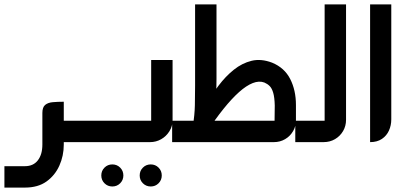

<svg xmlns="http://www.w3.org/2000/svg" viewBox="-20 -644 1853 870"><path d="M244 0V-97H388V0ZM0 206V109H93Q131 109 151.5 82.5Q172 56 172 11V-132Q172 -158 184.5 -168.5Q197 -179 219 -181Q241 -183 269 -183V11Q269 62 249 106.5Q229 151 190.5 178.5Q152 206 93 206Z M489 201Q468 201 453.5 186.5Q439 172 439 151Q439 130 453.5 115.5Q468 101 489 101Q510 101 524.5 115.5Q539 130 539 151Q539 172 524.5 186.5Q510 201 489 201ZM663 201Q642 201 627.5 186.5Q613 172 613 151Q613 130 627.5 115.5Q642 101 663 101Q684 101 698.5 115.5Q713 130 713 151Q713 172 698.5 186.5Q684 201 663 201Z M371 0V-97H676Q674 -93 671 -90Q668 -87 665 -84V-372H762V-100Q762 -72 747.5 -49Q733 -26 710 -13Q687 0 660 0Z M760 0V-97H1237Q1234 -93 1230.5 -90Q1227 -87 1224 -85L1225 -166Q1224 -203 1218 -223.5Q1212 -244 1202 -254Q1192 -264 1178 -270Q1154 -279 1125 -267.5Q1096 -256 1063 -226.5Q1030 -197 993 -151Q956 -105 915 -43L863 -77Q885 -119 911.5 -166Q938 -213 970 -255.5Q1002 -298 1039.5 -328Q1077 -358 1120 -368.5Q1163 -379 1213 -360Q1269 -337 1295 -286Q1321 -235 1321 -168V-102Q1322 -74 1308.5 -50.5Q1295 -27 1272 -13.5Q1249 0 1221 0ZM854 -75Q862 -122 863 -166.5Q864 -211 864 -256V-624H961V-287Q961 -216 953.5 -163Q946 -110 940 -75Z M1318 0V-97H1462Q1460 -93 1457 -90.5Q1454 -88 1451 -85V-624H1548V-101Q1548 -73 1534.5 -50Q1521 -27 1498 -13.5Q1475 0 1446 0Z M1657 0V-624H1753V-103Q1753 -76 1742.5 -52.5Q1732 -29 1710.5 -14.5Q1689 0 1657 0Z"/></svg>

Font: Mada Medium
Style: Regular
Weight: 500
Designer: Khaled Hosny
Version: Version 1.5